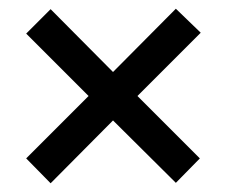

<svg xmlns="http://www.w3.org/2000/svg" viewBox="-20 -639 520 440"><path d="M40 -276 183 -419 40 -562 96 -618 239 -474 383 -619 440 -564 295 -419 438 -276 383 -220 239 -363 96 -219Z"/></svg>

Font: Noto Sans Telugu UI Condensed Medium
Style: Regular
Weight: 500
Width: 3
Designer: Jelle Bosma - Monotype Design Team
Foundry: Monotype Imaging Inc.
Version: Version 2.006; ttfautohint (v1.8.4.7-5d5b)